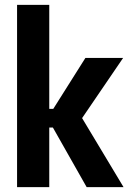

<svg xmlns="http://www.w3.org/2000/svg" viewBox="-20 -772 541 792"><path d="M50.4 0V-752H183.2V-323H221L187.3 -303.2L332.2 -532.9H487.8L293.7 -248.2L295.4 -323.5L489.7 0H337.5L187 -265.6L221 -245.9H183.2V0Z"/></svg>

Font: Reddit Sans Condensed
Style: Regular
Weight: 400
Designer: Stephen Hutchings
Foundry: Reddit
Version: Version 1.014